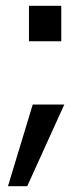

<svg xmlns="http://www.w3.org/2000/svg" viewBox="-20 -491 280 663"><path d="M7.5 152 93 -130H202L74 152ZM80 -348.5V-471H191.5V-348.5Z"/></svg>

Font: HK Grotesk Medium
Style: Regular
Weight: 500
Designer: Alfredo Marco Pradil
Foundry: Hanken Design Co.
Version: Version 3.001;FEAKit 1.0